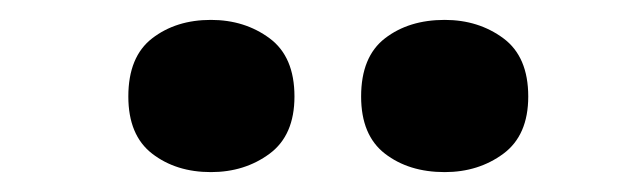

<svg xmlns="http://www.w3.org/2000/svg" viewBox="-20 -787 642 193"><path d="M109 -690Q109 -730 133 -748.5Q157 -767 192 -767Q226 -767 251 -748.5Q276 -730 276 -690Q276 -651 251 -632.5Q226 -614 192 -614Q157 -614 133 -632.5Q109 -651 109 -690ZM343 -690Q343 -730 367 -748.5Q391 -767 427 -767Q461 -767 486 -748.5Q511 -730 511 -690Q511 -651 486 -632.5Q461 -614 427 -614Q391 -614 367 -632.5Q343 -651 343 -690Z"/></svg>

Font: Noto Sans Georgian Black
Style: Regular
Weight: 900
Designer: Monotype Design Team, Akaki Razmadze
Foundry: Google LLC
Version: Version 2.005; ttfautohint (v1.8.4.7-5d5b)